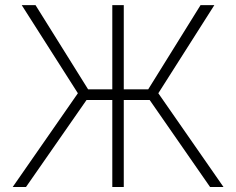

<svg xmlns="http://www.w3.org/2000/svg" viewBox="-20 -748 945 768"><path d="M475.1 -727.5V0H429.2V-727.5ZM30.8 0 291.5 -375 66.9 -727.5H122.1L332.5 -390.6H572.8L782.2 -727.5H837.4L613.3 -375L874 0H820.3L578.6 -348.1H326.2L84 0Z"/></svg>

Font: Inter ExtraLight
Style: Regular
Weight: 250
Designer: Rasmus Andersson
Foundry: rsms
Version: Version 4.001;git-66647c0bb